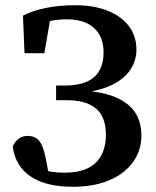

<svg xmlns="http://www.w3.org/2000/svg" viewBox="-20 -700 599 736"><path d="M258 16Q191 16 142 -1.5Q93 -19 64 -53.5Q35 -88 29 -139Q38 -159 52.5 -169Q67 -179 86 -179Q114 -179 129.5 -161Q145 -143 154 -99L171 -12L125 -56Q153 -45 178 -41.5Q203 -38 227 -38Q280 -38 315 -54.5Q350 -71 368 -104Q386 -137 386 -185Q386 -226 371 -255Q356 -284 322.5 -300Q289 -316 234 -316H195V-372H227Q279 -372 312 -386.5Q345 -401 361 -429.5Q377 -458 377 -498Q377 -541 359.5 -569.5Q342 -598 310.5 -612Q279 -626 237 -626Q205 -626 177 -620.5Q149 -615 122 -601V-635L177 -652L150 -496H74L68 -640Q102 -658 153.5 -669Q205 -680 267 -680Q340 -680 392.5 -659Q445 -638 474 -600Q503 -562 503 -509Q503 -470 481.5 -435.5Q460 -401 415 -377.5Q370 -354 301 -345V-353Q379 -347 428 -325Q477 -303 499.5 -266.5Q522 -230 522 -181Q522 -124 490.5 -79.5Q459 -35 400 -9.5Q341 16 258 16Z"/></svg>

Font: Source Serif 4 18pt SemiBold
Style: Regular
Weight: 600
Designer: Frank Grießhammer
Foundry: Adobe Systems Incorporated
Version: Version 4.004;hotconv 1.0.116;makeotfexe 2.5.65601